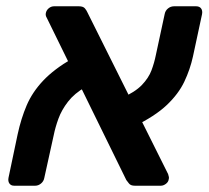

<svg xmlns="http://www.w3.org/2000/svg" viewBox="-20 -591 664 611"><path d="M409 0Q396 0 390.5 -7Q385 -14 382 -18L129 -534Q124 -542 126 -550Q128 -559 135.5 -565Q143 -571 152 -571H231Q245 -571 250.5 -564Q256 -557 258 -552L515 -37Q517 -31 517.5 -27.5Q518 -24 517 -21Q516 -12 508 -6Q500 0 492 0ZM25 0Q15 0 10 -7Q5 -14 7 -25L36 -163Q47 -214 65 -256Q83 -298 117.5 -334.5Q152 -371 209 -404L252 -314Q217 -294 196.5 -267.5Q176 -241 166 -213.5Q156 -186 151 -161L121 -25Q119 -14 110.5 -7Q102 0 92 0ZM405 -188 365 -278Q410 -298 431.5 -320.5Q453 -343 462 -367Q471 -391 476 -416L504 -546Q506 -557 514.5 -564Q523 -571 534 -571H604Q615 -571 620 -564Q625 -557 623 -546L594 -411Q585 -370 566.5 -331Q548 -292 510.5 -256.5Q473 -221 405 -188Z"/></svg>

Font: Rubik Medium
Style: Italic
Weight: 500
Italic angle: -12°
Designer: Hubert and Fischer
Foundry: Hubert and Fischer
Version: Version 2.300;gftools[0.9.30]